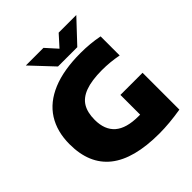

<svg xmlns="http://www.w3.org/2000/svg" viewBox="-253 -1118 1294 1294"><g transform="rotate(-45 394.5 -470.5)"><path d="M727 -360V-9Q613 10 517 10Q276 10 157.2 -84.5Q38.5 -179 38.5 -367Q38.5 -488 92.8 -573.8Q147 -659.5 255.8 -704.8Q364.5 -750 526 -750Q617 -750 700.5 -733.5V-551.5Q624.5 -566.5 545.5 -566.5Q447 -566 387.5 -544Q328 -522 301.2 -477.8Q274.5 -433.5 274.5 -363.5Q274.5 -268.5 330 -220.2Q385.5 -172 501 -172H516V-360ZM518.5 -951H686.5L538 -793H354L205.5 -951H373.5L446 -870.5Z"/></g></svg>

Font: Encode Sans Semi Expanded Black
Style: Regular
Weight: 900
Width: 6
Designer: Multiple Designers
Foundry: Impallari Type
Version: Version 2.000